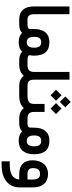

<svg xmlns="http://www.w3.org/2000/svg" viewBox="756 -1463 936 2488"><g transform="rotate(90 1224.0 -219.0)"><path d="M254.9 0C263.2 0 267.1 -17.1 267.1 -51.8V-57.1C267.1 -90.8 263.2 -107.4 254.9 -107.4H233.9C210.4 -107.4 192.9 -114.3 181.6 -127.9C169.9 -141.6 164.1 -163.1 164.1 -192.4V-641.1V-650.9H154.3H73.2H63.5V-641.1V-192.9C63.5 -129.9 77.6 -82 106 -49.3C134.3 -16.6 176.3 0 232.4 0Z M772.5 0C780.8 0 784.7 -17.1 784.7 -51.8V-57.1C784.7 -90.8 780.8 -107.4 772.5 -107.4H755.9C735.8 -107.4 720.7 -109.9 710.9 -114.3C700.7 -118.7 695.8 -125 695.8 -132.3C695.8 -133.8 696.3 -137.7 697.3 -144.5C697.8 -151.4 698.7 -159.2 699.7 -168.5C700.7 -177.7 701.2 -185.5 701.2 -191.9C701.2 -324.7 643.1 -391.1 526.9 -391.1C472.2 -391.1 430.2 -374.5 400.9 -340.8C371.1 -307.1 356.4 -257.8 356.4 -192.9C356.4 -164.1 356 -145.5 355 -137.2C354.5 -130.4 352.5 -125 349.1 -121.1C345.7 -116.7 340.3 -113.8 332 -111.3C323.7 -108.9 312.5 -107.4 298.3 -107.4H249.5C241.2 -107.4 237.3 -90.8 237.3 -57.1V-51.8C237.3 -17.1 241.2 0 249.5 0H299.3C345.2 0 380.4 -12.2 404.8 -36.1C420.9 -21.5 438.5 -10.7 457.5 -3.9C476.6 3.4 500 6.8 526.9 6.8C579.1 6.8 620.1 -7.8 649.9 -37.1C662.6 -24.9 678.7 -16.1 697.8 -9.8C716.8 -3.4 736.3 0 756.8 0ZM527.8 -97.7C481 -97.7 457.5 -129.9 457.5 -193.8C457.5 -225.6 463.4 -249 474.6 -263.2C485.8 -277.3 503.4 -284.7 527.3 -284.7C551.8 -284.7 569.8 -277.3 581.1 -263.2C592.3 -249 598.1 -225.6 598.1 -193.8C598.1 -129.9 574.7 -97.7 527.8 -97.7Z M1104.5 0C1112.8 0 1116.7 -17.1 1116.7 -51.8V-57.1C1116.7 -90.8 1112.8 -107.4 1104.5 -107.4H1096.7C1064.9 -107.4 1043.5 -113.8 1031.2 -126.5C1019 -139.2 1012.7 -160.2 1012.7 -189V-641.6V-651.4H1002.9H921.9H912.1V-641.6V-189C912.1 -161.1 904.8 -140.6 890.6 -127.4C876.5 -114.3 853.5 -107.4 822.8 -107.4H767.6C759.3 -107.4 755.4 -90.8 755.4 -57.1V-51.8C755.4 -17.1 759.3 0 767.6 0H823.7C850.6 0 876 -4.9 899.9 -14.6C923.8 -23.9 944.3 -38.6 960.9 -58.1C994.1 -19.5 1037.6 0 1091.8 0Z M1230 -597.2 1300.8 -525.9 1371.1 -597.2 1300.8 -667.5ZM1315.9 -476.6 1386.7 -406.2 1458 -476.6 1386.7 -547.9ZM1143.1 -476.6 1214.4 -406.2 1285.2 -476.6 1214.4 -547.9ZM1532.2 0C1540.5 0 1544.4 -17.1 1544.4 -51.8V-57.1C1544.4 -90.8 1540.5 -107.4 1532.2 -107.4H1521.5C1487.3 -107.4 1463.4 -114.3 1450.2 -127.4C1437 -140.6 1430.2 -162.6 1430.2 -192.9V-318.8V-328.6H1420.4H1336.9H1327.1V-318.8V-192.9C1327.1 -163.1 1318.8 -141.6 1302.7 -127.9C1286.1 -114.3 1258.3 -107.4 1219.2 -107.4H1099.1C1090.8 -107.4 1086.9 -90.8 1086.9 -57.1V-51.8C1086.9 -17.1 1090.8 0 1099.1 0H1216.8C1255.4 0 1287.6 -4.9 1314.5 -14.6C1340.8 -24.4 1362.8 -39.6 1380.9 -60.1C1396 -39.6 1414.6 -24.4 1437.5 -14.6C1460.4 -4.9 1488.3 0 1522 0Z M1527.3 -107.4C1519 -107.4 1515.1 -90.8 1515.1 -57.1V-51.8C1515.1 -17.1 1519 0 1527.3 0H1577.1C1623 0 1658.2 -12.2 1682.6 -36.1C1698.7 -21.5 1716.3 -10.7 1735.4 -3.9C1754.4 3.4 1777.8 6.8 1804.7 6.8C1860.8 6.8 1904.3 -10.3 1934.1 -44.9C1963.9 -79.6 1979 -128.4 1979 -191.9C1979 -324.7 1920.9 -391.1 1804.7 -391.1C1750 -391.1 1708 -374.5 1678.7 -340.8C1648.9 -307.1 1634.3 -257.8 1634.3 -192.9C1634.3 -164.1 1633.8 -145.5 1632.8 -137.2C1631.3 -127 1627 -119.6 1619.1 -114.7C1611.3 -109.9 1597.2 -107.4 1576.2 -107.4ZM1805.7 -97.7C1758.8 -97.7 1735.4 -129.9 1735.4 -193.8C1735.4 -225.6 1741.2 -249 1752.4 -263.2C1763.7 -277.3 1781.2 -284.7 1805.2 -284.7C1829.6 -284.7 1847.7 -277.3 1858.9 -263.2C1870.1 -249 1876 -225.6 1876 -193.8C1876 -129.9 1852.5 -97.7 1805.7 -97.7Z M2408.7 -179.7C2408.7 -238.8 2393.6 -286.1 2363.3 -321.3C2332.5 -356 2290.5 -373.5 2236.3 -373.5C2207.5 -373.5 2181.2 -368.7 2158.2 -358.4C2135.3 -348.1 2116.2 -334.5 2102.1 -316.4C2087.4 -298.3 2076.2 -277.8 2068.8 -253.9C2061 -230 2057.1 -203.6 2057.1 -175.3C2057.1 -117.7 2072.3 -74.2 2103 -44.4C2133.3 -14.6 2177.7 0 2236.8 0H2305.7C2303.2 39.6 2286.1 69.8 2254.4 90.8C2222.2 111.8 2175.3 122.6 2113.8 122.6H2080.6H2070.8V132.3V218.3V228H2080.6H2116.7C2210 228 2281.7 207 2332.5 164.6C2383.3 122.1 2408.7 64 2408.7 -9.8ZM2158.2 -177.2C2158.2 -239.3 2183.6 -270 2234.4 -270C2282.7 -270 2306.6 -240.2 2306.6 -180.2V-107.4H2236.3C2209.5 -107.4 2189.5 -113.3 2177.2 -124.5C2164.6 -135.7 2158.2 -153.3 2158.2 -177.2Z"/></g></svg>

Font: Shabnam FD Medium
Style: Regular
Weight: 500
Foundry: DejaVu fonts team - Redesigned by Saber Rastikerdar - Based on Vazir font
Version: Version 5.00;October 20, 2019;FontCreator 12.0.0.2547 64-bit